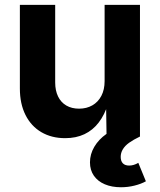

<svg xmlns="http://www.w3.org/2000/svg" viewBox="-20 -566 663 796"><path d="M62.4 -198.7V-545.9H208.8V-224.2Q208.8 -190.6 220.7 -166.1Q232.5 -141.7 254.8 -128.6Q277.1 -115.5 307.8 -115.5Q338.9 -115.5 362.8 -129.2Q386.7 -142.8 400.2 -168.6Q413.7 -194.4 413.7 -229.8V-545.9H560.3V0H421.8L419.7 -136.3H428.3Q413.5 -89.6 389.2 -58Q365 -26.3 330.1 -9.7Q295.3 6.8 250.3 6.8Q193.9 6.8 151.5 -18Q109.1 -42.8 85.7 -89.3Q62.4 -135.8 62.4 -198.7ZM353 107.1Q353 73.2 371 42.6Q389.1 11.9 421.2 -10.7L560.3 0Q532.4 13.5 515.3 25.8Q498.2 38.1 489.3 52.9Q480.4 67.6 480.4 84.5Q480.4 101.7 489.3 111.1Q498.3 120.4 515.6 120.4Q534.4 120.4 553.4 109.1L584.8 185.6Q565.2 196.6 537.9 203.4Q510.7 210.3 481.7 210.3Q443.4 210.3 414.4 198Q385.4 185.7 369.2 162.5Q353 139.2 353 107.1Z"/></svg>

Font: Raveo Variable
Style: Regular
Weight: 400
Designer: Jakub Foglar, Rasmus Andersson (Inter)
Foundry: Jakubfoglar.com
Version: Version 1.000;Glyphs 3.2.3 (3260)